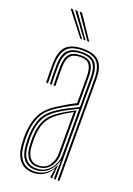

<svg xmlns="http://www.w3.org/2000/svg" viewBox="-147 -816 609 879"><g transform="rotate(20 157.5 -377.0)"><path d="M251 0V-492.5Q251 -549 229.2 -573.5Q207.5 -598 157.5 -598Q105.2 -598 82 -574.8Q58.8 -551.5 57 -498.5Q56.2 -476.8 56.8 -451.5Q57.2 -426.2 58 -402H49Q48 -427 47.6 -452Q47.2 -477 48 -498.8Q49.8 -556.2 75.2 -581.1Q100.8 -606 157.5 -606Q212.5 -606 236.2 -579.6Q260 -553.2 260 -492.5V0ZM233 0V-22.2L235 -87.8H233Q224.5 -56 199.8 -32.9Q175 -9.8 136.8 -9.8Q102 -9.8 81.9 -33.2Q61.8 -56.8 59.2 -100.2Q58.2 -116.8 57.9 -127.6Q57.5 -138.5 58.2 -150.8Q60.2 -198 76.1 -234.1Q92 -270.2 137 -299Q160 -313.5 186.9 -327.4Q213.8 -341.2 232.8 -350V-492.5Q232.8 -540.5 215.4 -561.4Q198 -582.2 157.5 -582.2Q115 -582.2 95.9 -562.6Q76.8 -543 75.2 -497.8Q74.5 -476 74.9 -450.8Q75.2 -425.5 76 -402H67.2Q66.2 -426.2 65.9 -451.8Q65.5 -477.2 66.2 -498Q67.8 -547.2 89 -568.8Q110.2 -590.2 157.5 -590.2Q202.8 -590.2 222.4 -567.5Q242 -544.8 242 -492.5V0ZM133 6.2Q90.8 6.2 67.4 -21.8Q44 -49.8 41 -99.2Q39.8 -115.5 39.6 -128.6Q39.5 -141.8 40 -151.8Q42.5 -202.5 60.8 -241.9Q79 -281.2 129.2 -313.2Q152.5 -328 172.9 -340Q193.2 -352 214.5 -362.2V-492.5Q214.5 -527.8 202.8 -547Q191 -566.2 157.5 -566.2Q123.2 -566.2 108.9 -549.6Q94.5 -533 93.5 -497Q92.8 -478 93 -455.1Q93.2 -432.2 94.2 -402H85.2Q84.2 -432.5 84 -455.4Q83.8 -478.2 84.2 -497.5Q85.8 -538 102.5 -556.1Q119.2 -574.2 157.5 -574.2Q195.5 -574.2 209.6 -553.5Q223.8 -532.8 223.8 -492.5V-356.5Q199.2 -345 176.1 -332Q153 -319 132.5 -305.8Q85.5 -275.8 68.4 -238.1Q51.2 -200.5 49 -151.2Q48.5 -137.8 48.8 -127.1Q49 -116.5 50 -99.8Q53 -52.5 74.9 -27.1Q96.8 -1.8 135 -1.8Q167.8 -1.8 191.8 -18.9Q215.8 -36 227.2 -64.2H229.2L224.8 -9.2V0H215.5V-4.5L221.8 -45H220Q207.2 -21.2 184.5 -7.5Q161.8 6.2 133 6.2ZM139.2 -17.5Q170.2 -17.5 191 -33.1Q211.8 -48.8 222.1 -71.6Q232.5 -94.5 232.5 -115.5V-341.8Q212 -332.2 187.1 -318.9Q162.2 -305.5 141 -292Q102.2 -266.8 85.6 -233.5Q69 -200.2 67 -149Q66.5 -136 67 -125.9Q67.5 -115.8 68.2 -101Q70.8 -59.5 89.5 -38.5Q108.2 -17.5 139.2 -17.5ZM140.5 -25.8Q112.2 -25.8 96.1 -45.9Q80 -66 77.5 -101.5Q75.5 -129 76.2 -148.8Q78.2 -198.5 93.9 -229.9Q109.5 -261.2 144.8 -285Q161.2 -296.2 182.4 -308.5Q203.5 -320.8 223.5 -330.5V-114.8Q223.5 -94.2 215 -73.6Q206.5 -53 188.2 -39.4Q170 -25.8 140.5 -25.8ZM141.5 -33.5Q180 -33.5 197.1 -59.6Q214.2 -85.8 214.2 -114.5V-319Q198.5 -310.5 181.9 -300.4Q165.2 -290.2 148.2 -278Q115.8 -254.8 101.4 -225.8Q87 -196.8 85.2 -148.5Q85 -137.8 85.2 -127.2Q85.5 -116.8 86.2 -102.5Q88.2 -71.2 102.4 -52.4Q116.5 -33.5 141.5 -33.5ZM127.2 -645 38 -759.8H49.2L136 -645ZM144.5 -645 60.2 -759.8H71.5L153.2 -645ZM161.8 -645 82.2 -759.8H93.8L170.8 -645Z"/></g></svg>

Font: Big Shoulders Inline Display Light
Style: Regular
Weight: 300
Designer: Patric King
Foundry: XO Type Co
Version: Version 1.000